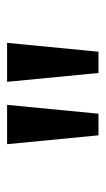

<svg xmlns="http://www.w3.org/2000/svg" viewBox="102 -871 298 542"><g transform="rotate(-90 251.0 -600.0)"><path d="M140 -471 115 -729H226L201 -471ZM316 -471 291 -729H401L376 -471Z"/></g></svg>

Font: bangla25
Style: Book
Weight: 400
Designer: Jelle Bosma - Monotype Design Team
Foundry: Monotype Imaging Inc.
Version: Version 2.003